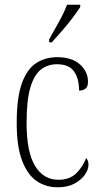

<svg xmlns="http://www.w3.org/2000/svg" viewBox="-20 -786 428 816"><path d="M225 10Q175 10 136 -16.5Q97 -43 74 -103Q51 -163 51 -263Q51 -371 73 -432Q95 -493 134 -518Q173 -543 223 -543Q285 -543 319.5 -512.5Q354 -482 354 -438Q354 -418 343.5 -409.5Q333 -401 316 -401Q316 -452 294.5 -482.5Q273 -513 222 -513Q183 -513 154 -490.5Q125 -468 109 -414Q93 -360 93 -264Q93 -140 129 -81Q165 -22 228 -22Q277 -22 305 -50.5Q333 -79 346 -114Q356 -105 356 -85Q356 -66 341 -44Q326 -22 297 -6Q268 10 225 10ZM189 -619Q211 -658 231.5 -695Q252 -732 265 -766H321V-756Q310 -739 289.5 -711.5Q269 -684 244.5 -656Q220 -628 200 -606H189Z"/></svg>

Font: Noto Serif Condensed ExtraLight
Style: Regular
Weight: 200
Width: 3
Designer: Monotype Design Team
Foundry: Monotype Imaging Inc.
Version: Version 2.013; ttfautohint (v1.8.4.7-5d5b)